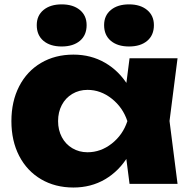

<svg xmlns="http://www.w3.org/2000/svg" viewBox="-20 -837 869 874"><path d="M543.2 -205.5 571.1 -285.6 543.2 -364.7 569.7 -571.8H788.2L751.7 -286.2L788.2 0H569.7ZM314.2 16.6Q230.9 16.6 166.7 -21.2Q102.6 -59.1 67.2 -127.5Q31.9 -196 31.9 -285.6Q31.9 -375.2 67.2 -444Q102.6 -512.8 166.7 -550.6Q230.9 -588.4 314.2 -588.4Q394.2 -588.4 458.5 -551.1Q522.9 -513.8 564.4 -445.5Q606 -377.2 618.2 -285.6Q605 -194.6 563.4 -126.4Q521.9 -58.1 458 -20.7Q394.2 16.6 314.2 16.6ZM378.3 -143.9Q438.5 -143.9 488.8 -183.4Q539.2 -222.9 559.8 -285.6Q539.2 -347.9 488.7 -387.9Q438.1 -427.9 378.3 -427.9Q340 -427.9 309.2 -409.6Q278.4 -391.3 261.4 -359Q244.4 -326.7 244.4 -285.6Q244.4 -245.2 261.4 -212.9Q278.4 -180.6 309.2 -162.3Q340 -143.9 378.3 -143.9ZM147.3 -722.7Q147.3 -766.4 178.3 -791.8Q209.2 -817.1 260.8 -817.1Q312.4 -817.1 343.3 -791.8Q374.3 -766.4 374.3 -722.7Q374.3 -676.8 343.7 -651.1Q313 -625.4 260.8 -625.4Q208.5 -625.4 177.9 -651.1Q147.3 -676.8 147.3 -722.7ZM453.9 -722.7Q453.9 -766.4 484.9 -791.8Q515.8 -817.1 567.4 -817.1Q618.7 -817.1 649.6 -791.6Q680.6 -766.1 680.6 -722.7Q680.6 -676.8 650.1 -651.1Q619.7 -625.4 567.4 -625.4Q515.2 -625.4 484.6 -651.1Q453.9 -676.8 453.9 -722.7Z"/></svg>

Font: Unbounded Variable
Style: Regular
Weight: 400
Designer: Luke Prowse, Jean-Baptiste Morizot, Fátima Lázaro, Florian Runge
Foundry: NaN
Version: Version 1.600;FEAKit 1.0